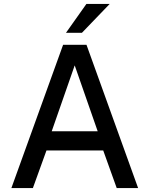

<svg xmlns="http://www.w3.org/2000/svg" viewBox="-20 -949 754 969"><path d="M37.5 0 298.5 -723H416.5L677 0H569L501 -189.5H214.5L146 0ZM241 -286.5H473L357 -619ZM313 -783.5 416 -929H533.5L393.5 -783.5Z"/></svg>

Font: Public Sans Thin Medium
Style: Regular
Weight: 500
Version: Version 2.001